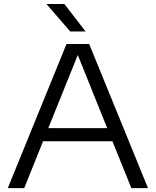

<svg xmlns="http://www.w3.org/2000/svg" viewBox="-20 -966 800 986"><path d="M20 0 321.5 -740H438L740 0H654.5L557.5 -240.5H201L104.5 0ZM228 -308H530.5L379.5 -683.5ZM340.5 -804.5 218.5 -945.5H310.5L419.5 -804.5Z"/></svg>

Font: Encode Sans Expanded
Style: Regular
Weight: 400
Width: 7
Designer: Multiple Designers
Foundry: Impallari Type
Version: Version 3.000; ttfautohint (v1.8.3) -l 8 -r 50 -G 200 -x 14 